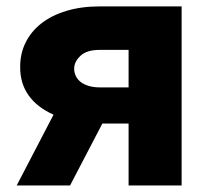

<svg xmlns="http://www.w3.org/2000/svg" viewBox="-20 -565 624 585"><path d="M30.9 0 143.1 -215.6Q93 -237.9 67.1 -274.5Q41.2 -311.1 41.5 -360.8Q41.2 -401.6 58.1 -435.5Q74.9 -469.5 106.4 -494Q137.8 -518.5 182.9 -532Q228 -545.5 283.7 -545.5H533.4V0H371.8V-188.6H291.9L193.5 0ZM206 -355.1Q206 -344.1 210.8 -333.8Q215.6 -323.5 225.3 -315.7Q235.1 -307.9 250 -303.3Q264.9 -298.7 285.2 -298.7H371.8V-413H283.7Q244.3 -413 225.1 -394.9Q205.6 -376.4 206 -355.1Z"/></svg>

Font: Inter P Extra Bold
Style: Regular
Weight: 800
Designer: Rasmus Andersson
Foundry: rsms
Version: Version 3.018;git-588b23468